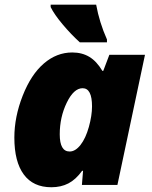

<svg xmlns="http://www.w3.org/2000/svg" viewBox="-20 -786 647 816"><path d="M434.6 -606H319.3Q281.2 -640.6 245.8 -682.9Q210.4 -725.1 195.3 -755.9V-766.1H388.7Q402.3 -690.9 434.6 -618.2ZM198.2 9.8Q121.1 9.8 81.1 -44.4Q41 -98.6 41 -201.2Q41 -289.1 76.4 -379.2Q111.8 -469.2 166.3 -516.1Q220.7 -563 287.1 -563Q328.6 -563 359.6 -544.4Q390.6 -525.9 415 -484.9H418.9L444.8 -553.2H596.2L479 0H328.1L333 -60.1H329.1Q302.2 -22.9 270.8 -6.6Q239.3 9.8 198.2 9.8ZM275.9 -142.1Q300.3 -142.1 322.3 -170.2Q344.2 -198.2 357.7 -246.6Q371.1 -294.9 371.1 -334Q371.1 -411.1 331.1 -411.1Q293.5 -411.1 263.7 -349.6Q233.9 -288.1 233.9 -215.1Q233.9 -142.1 275.9 -142.1Z"/></svg>

Font: Open Sans Hebrew Extra Bold
Style: Italic
Weight: 800
Italic angle: -12°
Foundry: Ascender Corporation, Yanek Iontef
Version: Version 2.001;PS 002.001;hotconv 1.0.70;makeotf.lib2.5.58329